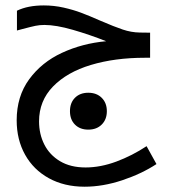

<svg xmlns="http://www.w3.org/2000/svg" viewBox="-20 -685 640 708"><path d="M41.5 -241.5Q41.5 -329.5 87.5 -392.5Q133.5 -455.5 208.5 -490.2Q283.5 -525 371.5 -533Q311 -557 248.8 -575Q186.5 -593 143.5 -593Q126.5 -593 110.8 -589.8Q95 -586.5 63 -578L42.5 -572.5V-645.5Q82.5 -665 141.5 -665Q179 -665 214.5 -657Q250 -649 279.2 -638Q308.5 -627 350.5 -608.5Q401.5 -586.5 432.8 -576Q464 -565.5 495.5 -565L533.5 -564.5V-472H514Q403.5 -472 315.2 -445.5Q227 -419 175.5 -366Q124 -313 124 -237.5Q124 -190.5 143.5 -152Q163 -113.5 201.5 -90.5Q240 -67.5 295.5 -67.5Q350.5 -67.5 409 -89.2Q467.5 -111 520.5 -146L557 -80Q502 -44 430.5 -20.2Q359 3.5 292 3.5Q217 3.5 160.2 -27.8Q103.5 -59 72.5 -114.5Q41.5 -170 41.5 -241.5ZM238 -275Q238 -306 256.5 -324.5Q275 -343 305.5 -343Q336.5 -343 355.2 -324.2Q374 -305.5 374 -275Q374 -244.5 355.2 -225.8Q336.5 -207 305.5 -207Q275 -207 256.5 -225.5Q238 -244 238 -275Z"/></svg>

Font: JuliaMono
Style: Regular
Weight: 400
Monospace: yes
Designer: cormullion
Foundry: corm
Version: Version 0.055; ttfautohint (v1.8.4)